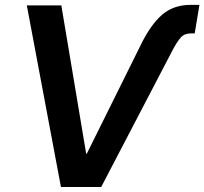

<svg xmlns="http://www.w3.org/2000/svg" viewBox="-20 -749 819 769"><path d="M542.5 -566.4Q582 -648.4 628.2 -689Q674.3 -729.5 743.7 -729.5H778.8L759.8 -615.2H745.1Q718.8 -615.2 704.3 -599.1Q689.9 -583 672.9 -551.3L385.3 0H224.1L87.4 -727.5H225.6L325.2 -133.3H327.6Z"/></svg>

Font: Inter 28pt SemiBold
Style: Italic
Weight: 600
Italic angle: -9.3988°
Designer: Rasmus Andersson
Foundry: rsms
Version: Version 4.001;git-66647c0bb